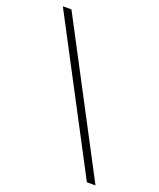

<svg xmlns="http://www.w3.org/2000/svg" viewBox="-156 -823 868 1048"><g transform="rotate(20 278.5 -299.0)"><path d="M527 130 75 -728H25L477 130Z"/></g></svg>

Font: RL Madena
Style: Regular
Weight: 400
Designer: I Kadek Wantara Putra
Foundry: Roughlines ID
Version: Version 1.000;Glyphs 3.1.2 (3151)